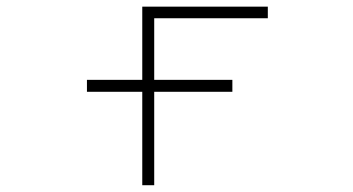

<svg xmlns="http://www.w3.org/2000/svg" viewBox="-20 -544 1040 566"><path d="M236.3 -273.4V-308.6H399.4V-524.4H769.5V-490.2H434.6V-308.6H665V-273.4H434.6V2H399.4V-273.4Z"/></svg>

Font: GenEi Gothic M ExtraLight
Style: Regular
Weight: 200
Designer: o_tamon (Modified); [Source Han Sans]
Ryoko NISHIZUKA  (kana & ideographs); Paul D. Hunt (Latin, Greek & Cyrillic); Wenl
Version: Version 1.1a;Original Version 1.004